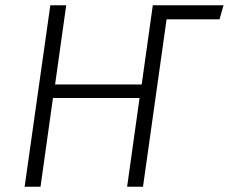

<svg xmlns="http://www.w3.org/2000/svg" viewBox="-20 -705 864 725"><path d="M809 -632H609L520 0H460L507 -335H180L133 0H73L170 -685H230L188 -386H515L557 -685H824Z"/></svg>

Font: FiraGO Light
Style: Italic
Weight: 300
Italic angle: -8°
Designer: bBox Type GmbH
Foundry: bBox Type GmbH
Version: Version 1.001